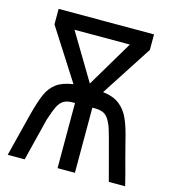

<svg xmlns="http://www.w3.org/2000/svg" viewBox="-109 -817 817 908"><g transform="rotate(15 300.0 -362.5)"><path d="M226 -401 66 -651V-727H533V-651L371 -401Q421 -395.5 451.8 -372Q482.5 -348.5 500.2 -309Q518 -269.5 533 -205Q536.5 -190.5 553.5 -126Q574 -51.5 587 2H507L454 -197Q446.5 -225 441.2 -241.2Q436 -257.5 428 -273Q415 -299 397.8 -308Q380.5 -317 352 -317H341V2H256V-317H248Q218.5 -317 201.8 -307.5Q185 -298 173 -275Q162.5 -253.5 147 -206L95 2H12L65 -208Q83 -277.5 99.5 -314.2Q116 -351 145 -372.2Q174 -393.5 226 -401ZM435 -651H164L300 -424Z"/></g></svg>

Font: JuliaMono
Style: Regular
Weight: 400
Monospace: yes
Designer: cormullion
Foundry: corm
Version: Version 0.055; ttfautohint (v1.8.4)